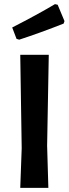

<svg xmlns="http://www.w3.org/2000/svg" viewBox="-20 -909 335 929"><path d="M246 -889 259 -886 292 -807 288 -795Q177 -751 73 -717L60 -721L39 -776Q164 -840 246 -889ZM216 -644 208 -204 214 0H78L85 -192L78 -644Z"/></svg>

Font: Alegreya Sans
Style: Bold
Weight: 700
Designer: Juan Pablo del Peral
Foundry: Huerta Tipografica
Version: Version 2.007